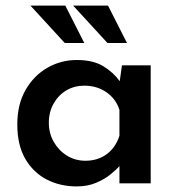

<svg xmlns="http://www.w3.org/2000/svg" viewBox="-20 -657 638 688"><path d="M255 11Q195 11 147 -14Q99 -39 70.5 -88Q42 -137 42 -211Q42 -283 71.5 -334.5Q101 -386 149.5 -414Q198 -442 255 -442Q314 -442 350.5 -419.5Q387 -397 409 -366L417 -423H520V0H408V-62Q397 -49 376 -32Q355 -15 324.5 -2Q294 11 255 11ZM286 -81Q331 -81 363 -105Q395 -129 408 -171V-263Q396 -302 362 -326Q328 -350 282 -350Q247 -350 218.5 -333.5Q190 -317 172.5 -286.5Q155 -256 155 -217Q155 -179 173 -148Q191 -117 220.5 -99Q250 -81 286 -81ZM89 -637H214L282 -503H212ZM242 -637H367L435 -503H365Z"/></svg>

Font: Synthetic SemiBold
Style: Regular
Weight: 600
Designer: Santiago Orozco
Foundry: Typemade
Version: Version 2.000; ttfautohint (v1.8.4.7-5d5b)